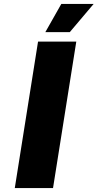

<svg xmlns="http://www.w3.org/2000/svg" viewBox="-20 -954 495 974"><path d="M173 -743H367L249 0H55ZM291 -934H455L334 -791H210Z"/></svg>

Font: Exo Black
Style: Italic
Weight: 900
Italic angle: -9°
Designer: Natanael Gama
Foundry: Natanael Gama
Version: Version 1.500; ttfautohint (v1.6)